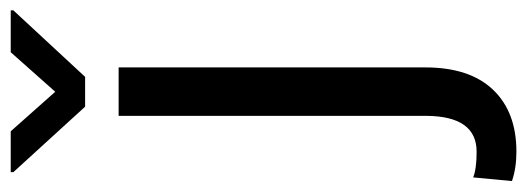

<svg xmlns="http://www.w3.org/2000/svg" viewBox="-370 -436 983 358"><g transform="rotate(-90 122.0 -257.5)"><path d="M84.5 -528.3H174.8V43.5Q174.8 126 133.3 169.7Q91.8 213.4 17.6 213.4Q-12.7 213.4 -37.1 205.1L-30.3 132.8Q-14.2 139.2 17.6 139.2Q84 139.2 84.5 44.9ZM55.7 -729.5 129.4 -646.5 203.1 -729.5H281.2V-724.6L157.2 -590.8H101.6L-20.5 -724.6V-729.5Z"/></g></svg>

Font: Roboto21382017
Style: Regular
Weight: 400
Designer: Christian Robertson
Foundry: Google
Version: Version 2.138; 2017